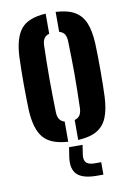

<svg xmlns="http://www.w3.org/2000/svg" viewBox="-89 -663 621 911"><g transform="rotate(-10 221.0 -208.0)"><path d="M38.5 -170.5Q37.7 -194.6 37 -228.2Q36.2 -261.8 36.2 -298.8Q36.2 -335.8 36.8 -370.3Q37.4 -404.8 38.5 -430.2Q43.2 -520 77.8 -561.8Q112.4 -603.6 196.8 -608.5V-511.4Q179.7 -506.8 171.8 -494.3Q163.9 -481.8 163.3 -460.8Q162.2 -420.7 161.6 -380.5Q160.9 -340.3 160.9 -300.1Q160.9 -259.9 161.6 -219.7Q162.2 -179.5 163.3 -139.8Q163.9 -118.6 171.9 -105.9Q179.9 -93.3 196.8 -88.6V8.5Q113.2 3.6 78.2 -38.2Q43.2 -80 38.5 -170.5ZM244.9 8.5V-87.8Q262.5 -92.6 270.5 -105.4Q278.5 -118.2 279.1 -139.8Q280.2 -180 281 -220Q281.9 -260.1 281.9 -300.4Q281.9 -340.7 281 -380.7Q280.2 -420.7 279.1 -460.8Q278.5 -482.6 270.6 -495.1Q262.7 -507.6 244.9 -512.2V-608.5Q302 -605.5 335.6 -585.9Q369.3 -566.4 385.1 -528.1Q400.9 -489.8 403.9 -430.2Q405 -406 405.6 -372.3Q406.2 -338.5 406.2 -301.5Q406.2 -264.6 405.6 -230.4Q405 -196.2 403.9 -170.5Q400.9 -110.6 385.1 -72Q369.3 -33.5 335.6 -14Q302 5.5 244.9 8.5ZM334 191.2H302.9Q236.5 191.2 208.6 165.1Q180.7 138.9 189 80.5L196.2 34.8H261.3L254.2 80.5Q250.7 107.6 262.3 119.4Q273.9 131.3 302.9 131.3H334Z"/></g></svg>

Font: Big Shoulders Stencil Display SC Thin
Style: Regular
Weight: 100
Designer: Patric King
Foundry: XO Type Co
Version: Version 2.001